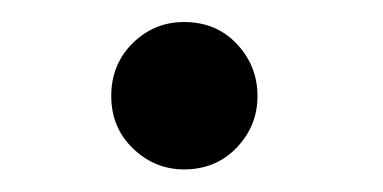

<svg xmlns="http://www.w3.org/2000/svg" viewBox="-20 -138 339 170"><path d="M143 12Q117 12 97.8 -6.5Q78.5 -25 78.5 -53Q78.5 -81 97.5 -99.8Q116.5 -118.5 143 -118.5Q171.5 -118.5 189.8 -99Q208 -79.5 208 -53Q208 -26.5 189.5 -7.2Q171 12 143 12Z"/></svg>

Font: Lucymar Sans
Style: Regular
Weight: 400
Foundry: The League of Moveable Type (original font) / Main changes by Cristiano Sobral with portions from Mirco Monsees
Version: Version 2.001;August 30, 2020;FontCreator 13.0.0.2681 64-bit